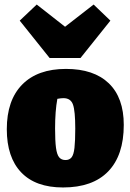

<svg xmlns="http://www.w3.org/2000/svg" viewBox="-20 -813 575 847"><path d="M258 14Q137 14 73.5 -52.5Q10 -119 10 -243Q10 -371 78 -440Q146 -509 271 -509Q394 -509 460 -445.5Q526 -382 526 -262Q526 -128 457.5 -57Q389 14 258 14ZM269 -107Q286 -107 295.5 -118.5Q305 -130 308.5 -160.5Q312 -191 312 -246Q312 -323 302 -351.5Q292 -380 260 -380Q249 -380 233 -377Q223 -323 223 -246Q223 -191 227 -161Q231 -131 241 -119Q251 -107 269 -107ZM199 -557 67 -722 142 -793 267 -695 393 -793 467 -722 335 -557Z"/></svg>

Font: Piazzolla Black
Style: Regular
Weight: 900
Designer: Juan Pablo del Peral
Foundry: Huerta Tipografica
Version: Version 1.330